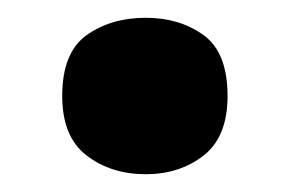

<svg xmlns="http://www.w3.org/2000/svg" viewBox="-20 -183 327 216"><path d="M50 -75Q50 -124 77.5 -143.5Q105 -163 144 -163Q182 -163 209 -143.5Q236 -124 236 -75Q236 -29 209 -8Q182 13 144 13Q105 13 77.5 -8Q50 -29 50 -75Z"/></svg>

Font: Noto Sans Thai ExtraBold
Style: Regular
Weight: 800
Version: Version 2.001